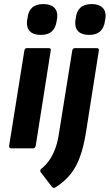

<svg xmlns="http://www.w3.org/2000/svg" viewBox="-20 -731 540 946"><path d="M37 0Q23 0 25 -13L100 -482Q102 -494 113 -494H219Q233 -494 230 -482L156 -13Q153 0 143 0ZM181 -559Q145 -559 127.5 -576.5Q110 -594 113 -627L116 -644Q119 -676 138.5 -693.5Q158 -711 194 -711Q229 -711 247 -693.5Q265 -676 262 -644L259 -627Q255 -595 236 -577Q217 -559 181 -559ZM336 -482Q338 -494 351 -494H456Q469 -494 467 -482L403 -75Q392 -8 374 42Q356 92 326.5 128.5Q297 165 252 193Q243 197 237 191L181 118Q174 109 184 100Q207 82 224 57Q241 32 253 -1Q265 -34 271 -77ZM419 -559Q383 -559 365.5 -576.5Q348 -594 351 -627L354 -644Q357 -676 376.5 -693.5Q396 -711 432 -711Q467 -711 485 -693.5Q503 -676 500 -644L497 -627Q493 -595 474 -577Q455 -559 419 -559Z"/></svg>

Font: Sofia Sans Semi Condensed ExtraBold
Style: Italic
Weight: 800
Italic angle: -9°
Version: Version 4.100